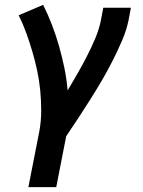

<svg xmlns="http://www.w3.org/2000/svg" viewBox="-20 -562 590 792"><path d="M97 210 142 -19Q150 -62 150 -104.5Q150 -147 146 -188.5Q142 -230 133.5 -270Q125 -310 113.5 -349Q102 -388 88.5 -425.5Q75 -463 57 -499L158 -542Q178 -502 194.5 -459Q211 -416 223.5 -372Q236 -328 245.5 -282Q255 -236 259 -189Q280 -224 300 -259Q320 -294 338.5 -330Q357 -366 372.5 -402.5Q388 -439 396 -477L406 -530H520L510 -477Q501 -435 483 -393.5Q465 -352 444.5 -311.5Q424 -271 401 -231.5Q378 -192 353.5 -153.5Q329 -115 304 -76.5Q279 -38 253 0L212 210Z"/></svg>

Font: Lode
Style: Bold Italic
Weight: 700
Italic angle: -11°
Monospace: yes
Designer: Belleve Invis
Foundry: Belleve Invis
Version: Version 29.2.0; ttfautohint (v1.8.3)